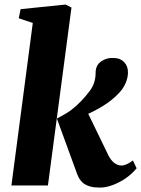

<svg xmlns="http://www.w3.org/2000/svg" viewBox="-20 -826 628 855"><path d="M126 -723.6 63.5 -744.6 71.8 -785.2 271.5 -805.7 298.3 -792.5 193.4 0H30.8ZM462.9 -133.8Q486.3 -88.9 522 -88.9Q541 -88.9 571.8 -111.3L588.4 -76.7Q545.4 -24.9 479 -1Q451.7 9.3 425.3 9.3Q398.9 9.3 383.1 4.9Q367.2 0.5 355.5 -6.8Q335 -21 324.2 -49.3L233.4 -297.9L235.8 -298.3H233.4Q278.3 -321.3 299.3 -337.9Q342.8 -371.6 379.9 -421.4Q405.8 -455.6 405.8 -502Q405.8 -537.6 433.6 -554.7Q455.1 -567.9 478.5 -567.9Q502 -567.9 513.7 -562.7Q525.4 -557.6 533.2 -548.8Q549.8 -531.7 549.8 -504.4Q549.8 -464.4 522 -425.8Q473.1 -364.7 373 -319.3Z"/></svg>

Font: Merriweather
Style: Heavy Italic
Weight: 900
Italic angle: -7°
Designer: Eben Sorkin
Foundry: Eben Sorkin
Version: Version 1.001